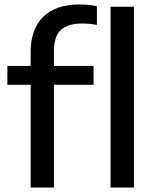

<svg xmlns="http://www.w3.org/2000/svg" viewBox="-20 -838 696 858"><path d="M117 0V-459H13V-543.5H117V-605.5Q117 -708 173.2 -763Q229.5 -818 334.5 -818Q376 -818 413 -810.5V-726.5Q381 -733 347 -733Q284 -733 252.5 -704.5Q221 -676 221 -610.5V-543.5H398V-459H221V0ZM474 0V-808H578.5V0Z"/></svg>

Font: Encode Sans Semi Expanded Medium
Style: Regular
Weight: 500
Width: 6
Designer: Multiple Designers
Foundry: Impallari Type
Version: Version 3.000; ttfautohint (v1.8.3) -l 8 -r 50 -G 200 -x 14 